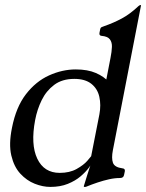

<svg xmlns="http://www.w3.org/2000/svg" viewBox="-20 -724 575 755"><path d="M178 11Q148 11 116.5 -1.5Q85 -14 60 -41Q35 -68 24.5 -112.5Q14 -157 27 -221Q43 -303 82 -353.5Q121 -404 173 -427.5Q225 -451 278 -451Q324.8 -451 357.1 -436.9Q389.5 -422.8 408.2 -401.2L395.2 -396.5L414.5 -496.2Q419.5 -521.2 420.1 -539.5Q420.8 -557.8 412 -569.4Q403.2 -581 379.2 -583Q369.2 -584 371.2 -595L374.2 -610Q375.2 -615 379.1 -617.1Q383 -619.2 389.2 -621Q426.8 -634 459.2 -651.5Q491.8 -669 524.2 -699.8Q529 -704 531.8 -704H532.8Q534.8 -704 534.5 -702.8L423.8 -133Q417.8 -102 424.1 -84Q430.5 -66 461.8 -62Q472.8 -61 470.8 -50L467.8 -36Q465.8 -24 451.8 -24Q431.2 -24 408.9 -19Q386.5 -14 364 -6.5Q341.5 1 319.5 10Q318.5 11 313.8 11H311.5Q309.5 11 309.5 8.2Q313 -2.8 322.5 -33.9Q332 -65 343 -95L345.5 -90Q341.5 -81 329.4 -64.5Q317.2 -48 296.8 -30.5Q276.2 -13 246.6 -1Q217 11 178 11ZM214.8 -44.2Q254 -44.2 281.4 -59.6Q308.8 -75 323.1 -91.4Q337.5 -107.8 338.5 -109.8L370.8 -274.2Q377.8 -311.2 370.6 -343.2Q363.5 -375.2 339.1 -394.5Q314.8 -413.8 272.2 -413.8Q224.2 -413.8 193 -390.2Q161.8 -366.8 143.9 -330.1Q126 -293.5 118.2 -252Q100 -155.8 126.6 -100Q153.2 -44.2 214.8 -44.2Z"/></svg>

Font: Young Serif Light
Style: Italic
Weight: 300
Italic angle: -10.979°
Designer: Bastien Sozeau
Foundry: NBR — Bastien Sozeau
Version: Version 5.001